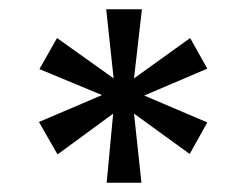

<svg xmlns="http://www.w3.org/2000/svg" viewBox="-20 -754 530 414"><path d="M210 -360 224 -509 104 -421 64 -491 200 -549 65 -605 103 -672 225 -585 209 -734H286L269 -585L390 -672L427 -606L291 -548L427 -490L389 -422L269 -509L285 -360Z"/></svg>

Font: DM Sans Medium
Style: Regular
Weight: 500
Designer: Colophon Foundry, Jonny Pinhorn
Foundry: Colophon Foundry
Version: Version 4.004; ttfautohint (v1.8.4.7-5d5b)